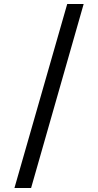

<svg xmlns="http://www.w3.org/2000/svg" viewBox="-20 -812 489 957"><path d="M315 -792H397L135 125H52Z"/></svg>

Font: korean25
Style: Book
Weight: 400
Designer: Jelle Bosma - Monotype Design Team
Foundry: Monotype Imaging Inc.
Version: Version 2.003